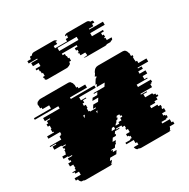

<svg xmlns="http://www.w3.org/2000/svg" viewBox="-186 -920 1056 1075"><g transform="rotate(-30 342.5 -382.5)"><path d="M700 -399H631V-394H654V-379H624V-364H662V-344H632V-324H650V-319H579V-304H662V-289H655V-284H647V-264H572V-259H609V-254H585V-234H631V-229H633V-224H645V-214H653V-204H639V-189H619V-179H584V-164H624V-154H639V-139H635V-129H646V-109H622V-94H631V-89H639V-74H628V-69H595V-59H643V-39H653V-24H622Q620 -10 610 -4H618Q613 0 604 0H425Q416 0 411 -4H402Q392 -10 390 -24H420V-39H410V-59H362V-69H395V-74H406V-89H398V-94H389V-109H413V-129H402V-139H406V-154H391V-164H357L354 -159H375L372 -154H344L334 -139H341L335 -129H315L302 -109H323L313 -94H315L312 -89H307L297 -74H274L271 -69H282L275 -59H299L286 -39H246L236 -24H249L244 -17Q238 -8 231 -4H241Q234 0 225 0H66Q57 0 52 -4H42Q31 -10 29 -24H16V-39H56V-59H33V-69H22V-74H45V-89H50V-94H48V-109H27V-129H47V-139H39V-154H68V-159H46V-164H17V-179H42V-189H45V-204H51V-214H45V-224H67V-229H44V-234H-2V-254H22V-259H-15V-264H60V-284H68V-289H75V-304H0V-319H45V-324H38V-344H43V-364H31V-379H42V-394H64V-399H32V-419H139V-434H-13V-444H97V-464H54V-474H45V-494H43Q43 -506 53 -514H55Q63 -520 72 -520H251Q262 -520 268 -514H266Q276 -506 276 -494H278V-474H287V-464H330V-444H220V-434H372V-419H265V-399H297V-394H275V-379H264V-364H276V-344H271V-324H278V-319H315L318 -324H300L313 -344H344L357 -364H319L329 -379H359L368 -394H345L348 -399H417L430 -419H379L388 -434H379L386 -444H385L398 -464H402L408 -474H398L411 -494H409L415 -503Q419 -509 425 -514H426Q434 -520 445 -520H604Q614 -520 621 -514H620Q628 -507 630 -494H632V-474H642V-464H638V-444H639V-434H648V-419H700ZM233 -319V-304H234L244 -319ZM308 -290 317 -304H308ZM420 -204V-214H412V-224H395L389 -214H395L388 -204H382L372 -189H369L362 -179H386V-189H406V-204ZM328 -164H351V-179H338ZM592 -699H498V-679H569V-669H551V-654H560V-639H553V-634H559V-619H590V-618Q590 -611 585 -604H578Q574 -600 572 -599H548Q543 -595 535 -595H411Q402 -595 398 -599H422Q419 -601 417 -604H424Q420 -609 420 -618V-619H389V-634H383V-639H390V-654H381V-669H399V-679H303V-669H317V-654H321V-639H328V-619H316V-618Q316 -609 312 -604H308Q307 -603 306 -601.5Q305 -600 303 -599H300Q295 -595 286 -595H162Q154 -595 149 -599H152Q149 -601 147 -604H151Q146 -611 146 -618V-619H158V-639H151V-654H147V-669H133V-679H165V-699H128V-719H170V-724H115V-739H138V-742Q138 -750 141 -754H153Q159 -765 173 -765H297Q311 -765 317 -754H305Q308 -750 308 -742V-739H285V-724H363V-739H378V-742Q378 -750 381 -754H367Q373 -765 387 -765H511Q525 -765 531 -754H544Q548 -748 548 -742V-739H533V-724H504V-719H592ZM422 -699V-719H298V-699Z"/></g></svg>

Font: Rubik Glitch
Style: Regular
Weight: 400
Designer: Hubert and Fischer, NaN
Foundry: Hubert and Fischer, NaN
Version: Version 2.200